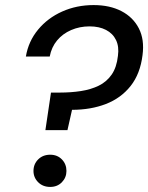

<svg xmlns="http://www.w3.org/2000/svg" viewBox="-20 -732 584 757"><path d="M159 -219 181 -367H217Q260 -367 299 -373Q338 -379 369 -394Q400 -409 420 -437.5Q440 -466 445 -512Q450 -548 437.5 -574Q425 -600 398 -614Q371 -628 333 -628Q294 -628 260.5 -613.5Q227 -599 205 -572.5Q183 -546 176 -509H82Q92 -569 130 -615Q168 -661 225 -686.5Q282 -712 349 -712Q413 -712 459 -688Q505 -664 527.5 -620Q550 -576 542 -515Q533 -441 495 -393Q457 -345 397.5 -322Q338 -299 264 -299L246 -219ZM178 5Q149 5 130.5 -13.5Q112 -32 112 -58Q112 -85 130.5 -103.5Q149 -122 178 -122Q206 -122 224 -103.5Q242 -85 242 -58Q242 -32 224 -13.5Q206 5 178 5Z"/></svg>

Font: DM Sans 11pt Medium
Style: Italic
Weight: 500
Italic angle: -10°
Version: Version 4.004;gftools[0.9.30]